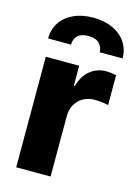

<svg xmlns="http://www.w3.org/2000/svg" viewBox="-116 -827 636 890"><g transform="rotate(15 201.5 -381.5)"><path d="M52.7 -530.3H212.9V-434.6H217.8Q231.9 -485.4 264.9 -511.7Q297.9 -538.1 342.8 -538.1Q362.3 -538.1 389.6 -532.2V-388.7Q378.4 -392.1 359.4 -394.3Q340.3 -396.5 324.2 -396.5Q293.5 -396.5 269.3 -383.1Q245.1 -369.6 231.4 -345.5Q217.8 -321.3 217.8 -290V0H52.7ZM219.7 -762.7Q272.9 -762.7 313.5 -743.9Q354 -725.1 376.2 -691.7Q398.4 -658.2 398.4 -615.2H289.1Q288.1 -640.6 271.2 -657.7Q254.4 -674.8 219.7 -674.8Q184.1 -674.8 167.2 -657.7Q150.4 -640.6 151.4 -615.2H41Q41 -658.2 62.7 -691.7Q84.5 -725.1 125 -743.9Q165.5 -762.7 219.7 -762.7Z"/></g></svg>

Font: Pretendard JP ExtraBold
Style: Regular
Weight: 800
Designer: Base glyphs from Inter by Rasmus Andersson; Hangeul glyphs from Noto Sans CJK(Source Han Sans) by Jang Soo-young and Kan
Foundry: Kil Hyung-jin
Version: Version 1.309